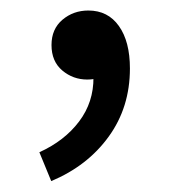

<svg xmlns="http://www.w3.org/2000/svg" viewBox="-20 -146 318 356"><path d="M75 189.8 53 136.3Q99.7 115.1 126.7 79.2Q153.7 43.4 153.3 -2.7L143.4 -84.9L187.8 -18Q178.4 -7 166.7 -2.7Q155 1.5 141.8 1.5Q115.5 1.5 95.5 -15.3Q75.5 -32.2 75.5 -62.5Q75.5 -92.2 95.8 -109.4Q116.1 -126.5 143.8 -126.5Q180.2 -126.5 200.5 -97.7Q220.9 -69 220.9 -19Q220.9 53 181.6 107.2Q142.4 161.5 75 189.8Z"/></svg>

Font: Noto Sans HK Thin
Style: Regular
Weight: 100
Designer: Ryoko NISHIZUKA 西塚涼子 (kana, bopomofo & ideographs); Paul D. Hunt (Latin, Greek & Cyrillic); Sandoll Communications 산돌커뮤니
Foundry: Adobe
Version: Version 2.004-H2;hotconv 1.0.118;makeotfexe 2.5.65603